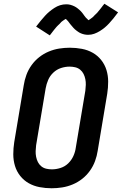

<svg xmlns="http://www.w3.org/2000/svg" viewBox="-20 -998 651 1026"><path d="M256 8Q223 8 191.5 2Q160 -4 133.5 -19Q107 -34 88 -58Q69 -82 60 -111.5Q51 -141 51 -173.5Q51 -206 56 -238L107 -543Q111 -570 121 -597.5Q131 -625 148.5 -649.5Q166 -674 189.5 -692.5Q213 -711 240.5 -722.5Q268 -734 296.5 -738.5Q325 -743 353 -743Q386 -743 417.5 -737Q449 -731 475.5 -716Q502 -701 521 -677Q540 -653 549 -623.5Q558 -594 558 -561.5Q558 -529 553 -497L502 -192Q498 -165 488 -137.5Q478 -110 460.5 -85.5Q443 -61 419.5 -42.5Q396 -24 368.5 -12.5Q341 -1 312.5 3.5Q284 8 256 8ZM257 -93Q280 -93 303.5 -100.5Q327 -108 344.5 -125Q362 -142 372 -164Q382 -186 385 -209L436 -513Q438 -529 438.5 -544.5Q439 -560 436 -575Q433 -590 426.5 -603Q420 -616 408.5 -625.5Q397 -635 382 -638.5Q367 -642 352 -642Q329 -642 306 -634.5Q283 -627 265 -610Q247 -593 237.5 -571Q228 -549 224 -526L173 -222Q171 -206 170.5 -190.5Q170 -175 173 -160Q176 -145 182.5 -132Q189 -119 200.5 -109.5Q212 -100 227 -96.5Q242 -93 257 -93ZM246 -809 173 -856Q186 -873 198 -887.5Q210 -902 221 -914Q232 -926 244 -936Q256 -946 270.5 -955.5Q285 -965 301 -970Q317 -975 334 -975Q339 -975 344.5 -974.5Q350 -974 355.5 -972.5Q361 -971 366.5 -969Q372 -967 377 -964.5Q382 -962 386 -959.5Q390 -957 394.5 -953.5Q399 -950 403.5 -946Q408 -942 412 -938Q416 -934 419 -930Q422 -926 425 -922Q428 -918 431.5 -913Q435 -908 439 -903.5Q443 -899 446.5 -896.5Q450 -894 451 -890Q455 -891 458.5 -893.5Q462 -896 467.5 -900Q473 -904 476 -906.5Q479 -909 481 -911.5Q483 -914 486 -917Q489 -920 493 -923.5Q497 -927 500 -930.5Q503 -934 506.5 -938.5Q510 -943 514 -947.5Q518 -952 521.5 -957Q525 -962 529 -967Q533 -972 538 -978L611 -932Q598 -914 586 -899.5Q574 -885 563 -873Q552 -861 540 -851Q528 -841 513.5 -832Q499 -823 483.5 -817.5Q468 -812 451 -812Q446 -812 441 -812.5Q436 -813 431 -814Q426 -815 421.5 -816.5Q417 -818 412 -820Q407 -822 403 -824.5Q399 -827 395.5 -829.5Q392 -832 388 -835Q384 -838 380 -841.5Q376 -845 373 -848.5Q370 -852 367 -855.5Q364 -859 361 -862.5Q358 -866 355.5 -869Q353 -872 349.5 -877Q346 -882 343 -885.5Q340 -889 336 -892.5Q332 -896 333 -897Q329 -896 325.5 -893.5Q322 -891 316.5 -887.5Q311 -884 308 -881Q305 -878 303 -875.5Q301 -873 298 -870Q295 -867 291 -863.5Q287 -860 284 -856.5Q281 -853 277.5 -849Q274 -845 270.5 -840.5Q267 -836 263 -831Q259 -826 255 -820.5Q251 -815 246 -809Z"/></svg>

Font: Iosevka Aile
Style: Bold Italic
Weight: 700
Italic angle: -9°
Designer: Belleve Invis
Foundry: Belleve Invis
Version: Version 28.0.1; ttfautohint (v1.8.4)